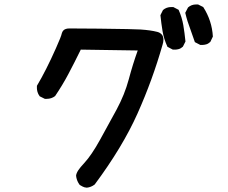

<svg xmlns="http://www.w3.org/2000/svg" viewBox="-20 -786 1040 876"><path d="M193.4 -335Q190.4 -335 184.6 -335L161.1 -346.7Q153.3 -357.4 150.9 -367.2Q148.4 -377 148.4 -382.8Q148.4 -388.7 148.4 -394.5Q190.4 -464.8 235.4 -566.4Q259.8 -621.1 261.7 -632.8Q263.7 -641.6 269.5 -647.5Q278.3 -656.2 296.9 -656.2Q331.1 -656.2 430.7 -655.3Q596.7 -653.3 621.1 -651.4Q667 -648.4 697.3 -640.6Q709 -637.7 716.8 -629.9Q725.6 -621.1 725.6 -604.5Q725.6 -593.8 721.7 -582Q675.8 -420.9 607.4 -268.1Q539.1 -115.2 412.1 55.7Q395.5 68.4 376 70.3Q364.3 69.3 357.4 65.4Q342.8 58.6 340.8 53.7Q329.1 36.1 327.1 15.6Q328.1 4.9 336.9 -8.8Q345.7 -22.5 365.2 -43Q397.5 -78.1 436 -147.5Q474.6 -216.8 511.7 -285.6Q548.8 -354.5 567.4 -423.8Q585.9 -493.2 608.4 -555.7L348.6 -559.6Q317.4 -496.1 291.5 -447.3Q265.6 -398.4 231.4 -347.7Q214.8 -335 193.4 -335ZM761.7 -753.9Q764.6 -753.9 770.5 -753.9L794.9 -741.2Q810.5 -706.1 816.4 -670.9Q822.3 -635.7 826.2 -596.7L814.5 -573.2Q804.7 -564.5 795.4 -562Q786.1 -559.6 780.3 -559.6Q774.4 -559.6 768.6 -559.6L744.1 -572.3Q727.5 -608.4 721.7 -643.6Q715.8 -678.7 711.9 -716.8L723.6 -740.2Q739.3 -753.9 761.7 -753.9ZM837.9 -752Q853.5 -765.6 874 -765.6Q877.9 -765.6 883.8 -765.6L907.2 -753.9Q947.3 -691.4 951.2 -619.1L939.5 -594.7Q929.7 -585.9 920.4 -583.5Q911.1 -581.1 905.3 -581.1Q899.4 -581.1 893.6 -581.1L869.1 -593.8Q841.8 -669.9 835.9 -688.5Q830.1 -707 825.2 -727.5Z"/></svg>

Font: JasonHandwriting2
Style: SemiBold
Weight: 600
Version: Version 1.04.7